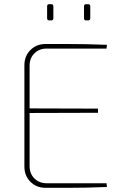

<svg xmlns="http://www.w3.org/2000/svg" viewBox="-20 -901 591 921"><path d="M199 -690Q248 -690 297 -690Q346 -690 395 -689Q444 -688 493 -686L491 -668H204Q168 -668 145 -645Q122 -622 122 -586V-104Q122 -68 145 -45Q168 -22 204 -22H491L493 -4Q444 -2 395 -1Q346 0 297 0Q248 0 199 0Q155 0 126 -29Q97 -58 97 -102V-588Q97 -632 126 -661Q155 -690 199 -690ZM114 -381 450 -380V-360L114 -359ZM403 -881Q413 -881 413 -870V-814Q413 -803 403 -803H393Q383 -803 383 -814V-870Q383 -881 393 -881ZM226 -881Q236 -881 236 -870V-814Q236 -803 226 -803H216Q206 -803 206 -814V-870Q206 -881 216 -881Z"/></svg>

Font: Exo 2 Thin
Style: Regular
Weight: 250
Designer: Natanael Gama
Foundry: Natanael Gama
Version: Version 2.010